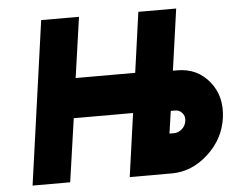

<svg xmlns="http://www.w3.org/2000/svg" viewBox="-50 -759 994 819"><g transform="rotate(-5 446.5 -350.0)"><path d="M57 0H218L257 -271H511L473 0H654Q739 0 809 -64Q879 -128 891 -218Q903 -309 852 -372Q800 -436 715 -436H696L733 -699H571L535 -441H280L317 -700H155ZM672 -266H691Q709 -266 721 -252Q733 -238 730 -218Q727 -197 712 -184Q696 -170 677 -170H658Z"/></g></svg>

Font: Unageo
Style: Black-Italic
Weight: 900
Designer: Richard Sepsi
Foundry: Richard Sepsi
Version: Version 2.000